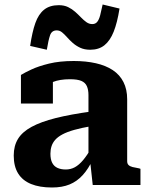

<svg xmlns="http://www.w3.org/2000/svg" viewBox="-20 -822 664 853"><path d="M388 -327V-262Q342 -254 310 -245Q278 -236 257.5 -225Q237 -214 225.5 -201Q214 -188 209 -172.5Q204 -157 204 -139Q204 -114 212 -98.5Q220 -83 235.5 -76Q251 -69 272 -69Q294 -69 312.5 -79Q331 -89 349.5 -111Q368 -133 387 -167L393 -115Q373 -72 347.5 -44Q322 -16 289 -2.5Q256 11 211 11Q156 11 118 -4.5Q80 -20 60.5 -51.5Q41 -83 41 -131Q41 -174 60 -205Q79 -236 120.5 -258.5Q162 -281 227.5 -297.5Q293 -314 388 -327ZM392 0 380 -110 373 -109V-400Q373 -423 366 -439Q359 -455 341.5 -462.5Q324 -470 291 -470Q245 -470 214.5 -457.5Q184 -445 172 -429Q165 -435 164.5 -443Q164 -451 170 -459Q176 -467 187 -472.5Q198 -478 215 -478V-362H73V-489Q89 -499 120 -513.5Q151 -528 198 -539.5Q245 -551 308 -551Q362 -551 406 -541Q450 -531 481 -510.5Q512 -490 528.5 -457.5Q545 -425 545 -381V-106Q545 -95 551 -89Q557 -83 568.5 -80Q580 -77 598 -74L604 -72V0ZM381 -601Q355 -601 336 -610Q317 -619 303 -631.5Q289 -644 277.5 -657Q266 -670 255.5 -678.5Q245 -687 232 -687Q210 -687 202.5 -665.5Q195 -644 188 -601L114 -618Q123 -680 137 -719.5Q151 -759 176 -779Q201 -799 241 -799Q265 -799 282.5 -790.5Q300 -782 314 -769.5Q328 -757 340 -744.5Q352 -732 364 -723.5Q376 -715 390 -715Q404 -715 412 -725Q420 -735 425 -754Q430 -773 436 -802L511 -784Q501 -721 485 -681Q469 -641 444 -621Q419 -601 381 -601Z"/></svg>

Font: Roboto Serif
Style: Bold
Weight: 700
Designer: Greg Gazdowicz
Foundry: Commercial Type
Version: Version 1.008